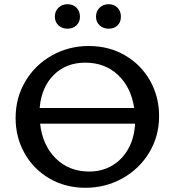

<svg xmlns="http://www.w3.org/2000/svg" viewBox="-20 -883 827 910"><path d="M240 -804Q240 -830 257 -846.5Q274 -863 300 -863Q326 -863 342.5 -846.5Q359 -830 359 -804Q359 -779 342.5 -763Q326 -747 300 -747Q274 -747 257 -763Q240 -779 240 -804ZM435 -804Q435 -830 452 -846.5Q469 -863 495 -863Q521 -863 537 -846.5Q553 -830 553 -804Q553 -778 537 -762.5Q521 -747 495 -747Q469 -747 452 -763Q435 -779 435 -804ZM734 -333Q734 -237 687 -159.5Q640 -82 560 -37.5Q480 7 385 7Q290 7 214.5 -37Q139 -81 96.5 -156.5Q54 -232 54 -324Q54 -420 100.5 -498Q147 -576 226.5 -620.5Q306 -665 401 -665Q496 -665 572 -621Q648 -577 691 -501Q734 -425 734 -333ZM168 -371H616Q601 -470 539 -528Q477 -586 384 -586Q293 -586 234.5 -527.5Q176 -469 168 -371ZM620 -297H170Q182 -193 245 -131.5Q308 -70 403 -70Q464 -70 512 -98.5Q560 -127 588.5 -178.5Q617 -230 620 -297Z"/></svg>

Font: Ysabeau SC Semibold
Style: Regular
Weight: 600
Designer: Christian Thalmann (Catharsis Fonts)
Version: Version 0.003